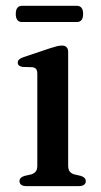

<svg xmlns="http://www.w3.org/2000/svg" viewBox="-20 -631 343 651"><path d="M211.1 -455.3V-69.9Q211.1 -56.4 216.4 -49.6Q221.7 -42.8 231.4 -39.8L253.4 -34.8Q261.9 -32.2 266.4 -27.9Q270.9 -23.5 270.9 -16.6Q270.9 -8.9 264.9 -4.5Q258.9 0 248.2 0H68.2Q57.8 0 51.9 -4.5Q46.1 -8.9 46.1 -16.6Q46.1 -23.2 50.4 -27.6Q54.8 -31.9 62.8 -34.5L86.4 -39.8Q96.1 -43.1 101.3 -49.6Q106.5 -56.1 106.5 -69.6V-380.4Q106.5 -391.9 102.6 -396.8Q98.7 -401.7 90.1 -403.1L56.3 -404.1Q48 -405.7 44.1 -409.1Q40.2 -412.6 40.2 -418.6Q40.2 -425 44.8 -429.4Q49.5 -433.8 60.1 -437.4L150.9 -467.8Q165 -472.4 173.8 -474.5Q182.5 -476.5 190.6 -476.5Q200.3 -476.5 205.7 -471Q211.1 -465.4 211.1 -455.3ZM33.5 -583.7Q33.5 -597.7 39 -604.5Q44.4 -611.3 54.5 -611.3H240.8Q250.8 -611.3 256.3 -604.6Q261.8 -597.9 261.8 -583.8Q261.8 -569.6 256.3 -563Q250.8 -556.3 240.8 -556.3H54.5Q44.4 -556.3 39 -563Q33.5 -569.7 33.5 -583.7Z"/></svg>

Font: Fraunces
Style: Regular
Weight: 900
Version: Version 1.000;[b76b70a41]